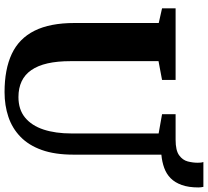

<svg xmlns="http://www.w3.org/2000/svg" viewBox="-55 -850 913 843"><g transform="rotate(90 401.5 -428.5)"><path d="M384.5 8Q284 8 216.5 -23.8Q149 -55.5 115 -123.5Q81 -191.5 81 -298.5V-669L16.5 -683.5V-743H331V-683.5L248.5 -668V-282Q248.5 -224 258.2 -181Q268 -138 287.8 -109.5Q307.5 -81 337.2 -67Q367 -53 406 -53Q461 -53 496.2 -82Q531.5 -111 548.8 -163.2Q566 -215.5 566 -286.5V-668.5L481.5 -683.5V-743H593.5Q640.5 -743 661.8 -758.5Q683 -774 688.8 -796.2Q694.5 -818.5 694.5 -840Q694.5 -849 693.8 -854.8Q693 -860.5 691.5 -865H800.5Q801.5 -860 802.2 -854.5Q803 -849 803 -843.5Q803 -800 792.2 -770Q781.5 -740 762.5 -721.2Q743.5 -702.5 717.2 -693Q691 -683.5 659 -680.5V-294.5Q659 -213 638.5 -155.5Q618 -98 580.5 -61.8Q543 -25.5 493 -8.8Q443 8 384.5 8Z"/></g></svg>

Font: Merriweather 36pt ExtraBold
Style: Regular
Weight: 800
Designer: Eben Sorkin
Foundry: Eben Sorkin
Version: Version 2.100